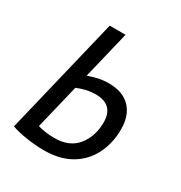

<svg xmlns="http://www.w3.org/2000/svg" viewBox="-132 -618 684 725"><g transform="rotate(30 209.5 -256.0)"><path d="M159 10Q124 10 84 4Q44 -2 17 -12L140 -522H209L159 -315Q179 -322 200.5 -327Q222 -332 246 -332Q308 -332 340.5 -298Q373 -264 373 -205Q373 -143 348 -94Q323 -45 275.5 -17.5Q228 10 159 10ZM171 -50Q236 -50 269.5 -91.5Q303 -133 303 -195Q303 -231 284 -251Q265 -271 224 -271Q202 -271 182 -266Q162 -261 145 -254L98 -60Q113 -55 133 -52.5Q153 -50 171 -50Z"/></g></svg>

Font: Ubuntu Sans Condensed
Style: Italic
Weight: 400
Width: 3
Italic angle: -13.5°
Designer: Dalton Maag Ltd
Foundry: Dalton Maag Ltd
Version: Version 1.006; ttfautohint (v1.8.4.7-5d5b)